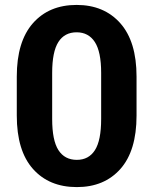

<svg xmlns="http://www.w3.org/2000/svg" viewBox="-20 -741 611 771"><path d="M288.6 10.3Q177.2 10.3 112.3 -62.7Q47.4 -135.7 47.4 -276.9V-433.6Q47.4 -574.2 112.1 -647.7Q176.8 -721.2 287.6 -721.2Q397.9 -721.2 463.1 -647.7Q528.3 -574.2 528.3 -433.6V-276.9Q528.3 -135.7 463.6 -62.7Q398.9 10.3 288.6 10.3ZM288.6 -99.1Q336.4 -99.1 361.3 -138.2Q386.2 -177.2 386.2 -263.2V-448.2Q386.2 -533.2 360.8 -572.3Q335.4 -611.3 287.6 -611.3Q239.3 -611.3 214.4 -572.3Q189.5 -533.2 189.5 -448.2V-263.2Q189.5 -177.2 214.6 -138.2Q239.7 -99.1 288.6 -99.1Z"/></svg>

Font: Hanuman
Style: Bold
Weight: 700
Designer: Danh Hong
Version: Version 8.002; ttfautohint (v1.8.3)